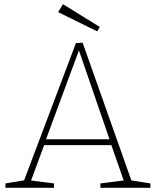

<svg xmlns="http://www.w3.org/2000/svg" viewBox="-20 -898 745 918"><path d="M611 -27 599 -37 699 -21V0H460V-21L579 -36L574 -28L510 -211L520 -204H183L194 -212L126 -28L121 -36L238 -21V0H6V-21L103 -37L92 -27L343 -692L375 -694ZM197 -224 191 -232H511L506 -225L354 -667H361ZM445 -748 258 -840 281 -878 457 -769Z"/></svg>

Font: Bitter Thin ExtraLight
Style: Regular
Weight: 250
Version: Version 2.002